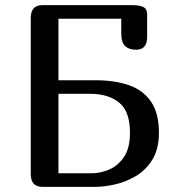

<svg xmlns="http://www.w3.org/2000/svg" viewBox="-20 -729 686 749"><path d="M511 -535Q483 -535 468 -549.5Q453 -564 453 -600V-656H208V-416H353Q428 -416 483.5 -396.5Q539 -377 569.5 -332Q600 -287 600 -211Q600 -147 574 -105.5Q548 -64 508 -41Q468 -18 426 -9Q384 0 351 0H146Q100 0 100 -50V-659Q100 -709 146 -709H494Q523 -709 538.5 -702Q554 -695 554 -672V-585Q554 -535 511 -535ZM208 -363V-53H338Q371 -53 405.5 -67.5Q440 -82 463.5 -116.5Q487 -151 487 -211Q487 -295 444.5 -329Q402 -363 333 -363Z"/></svg>

Font: Marmelad
Style: Regular
Weight: 400
Designer: Manvel Shmavonyan
Foundry: Cyreal
Version: Version 1.110; ttfautohint (v1.8.4.7-5d5b)